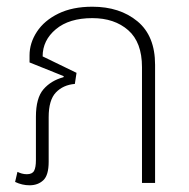

<svg xmlns="http://www.w3.org/2000/svg" viewBox="-20 -545 562 572"><path d="M68 7Q46 7 25 -3L32 -33Q38 -30 45 -28Q52 -26 60 -26Q76 -26 81.5 -36Q87 -46 87 -68V-197Q87 -253 109.5 -279Q132 -305 169 -315L170 -318L68 -359V-380Q68 -417 90 -450.5Q112 -484 154 -504.5Q196 -525 255 -525Q337 -525 389.5 -481.5Q442 -438 442 -352V0H403V-345Q403 -419 362 -455Q321 -491 255 -491Q186 -491 146.5 -458Q107 -425 107 -377L208 -328L203 -295Q168 -292 146.5 -269.5Q125 -247 125 -196V-63Q125 -23 109 -8Q93 7 68 7Z"/></svg>

Font: Noto Sans Thai UI SemCond ExtLt
Style: Regular
Weight: 200
Width: 4
Designer: Monotype Design Team
Foundry: Monotype Imaging Inc.
Version: Version 2.000